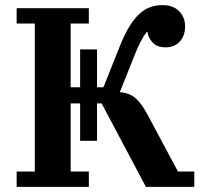

<svg xmlns="http://www.w3.org/2000/svg" viewBox="-20 -730 793 750"><path d="M293 -326H256V-60H327V0H45V-60H116V-638H45V-698H327V-638H256V-389H293V-537H359V-389H384L449 -552Q467 -597 486 -627.5Q505 -658 525.5 -676.5Q546 -695 568 -702.5Q590 -710 615 -710Q656 -710 679.5 -686.5Q703 -663 703 -627Q703 -590 682 -567.5Q661 -545 626 -545Q595 -545 577.5 -562.5Q560 -580 556 -605H553Q542 -591 530 -568.5Q518 -546 508 -520L448 -370Q486 -367 509.5 -346.5Q533 -326 557 -281L675 -60H739V0H550L377 -326H359V-180H293Z"/></svg>

Font: IBM Plex Serif SemiBold
Style: Regular
Weight: 600
Designer: Mike Abbink, Paul van der Laan, Pieter van Rosmalen
Foundry: Bold Monday
Version: Version 2.5